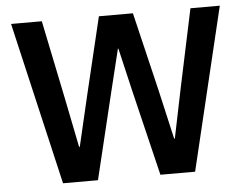

<svg xmlns="http://www.w3.org/2000/svg" viewBox="-50 -760 1050 821"><g transform="rotate(-5 474.5 -349.0)"><path d="M188 0 26 -698H158L227 -363L270 -149H273L323 -363L403 -698H549L629 -363L678 -149H681L725 -363L796 -698H922L755 0H606L517 -369L474 -553H472L427 -369L338 0Z"/></g></svg>

Font: IBM Plex Sans Arabic SemiBold
Style: Regular
Weight: 600
Designer: Mike Abbink, Paul van der Laan, Pieter van Rosmalen, Wael Morcos, Khajak Apelian
Foundry: Bold Monday
Version: Version 1.1